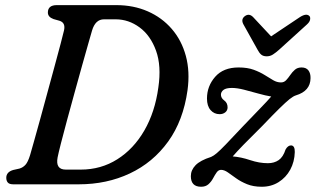

<svg xmlns="http://www.w3.org/2000/svg" viewBox="-20 -720 1233 750"><path d="M4.5 -25.5Q4.5 -48 31.5 -56L56 -61.5Q69.5 -65.5 79.2 -76Q89 -86.5 97.5 -114Q102 -129.5 112.5 -166.8Q123 -204 136.8 -254Q150.5 -304 165.2 -358.2Q180 -412.5 193.5 -462.2Q207 -512 216.8 -549Q226.5 -586 230 -601Q237 -631.5 212 -639L189 -645.5Q167 -653.5 167 -671Q167 -700 202 -700H434.5Q501.5 -700 557 -675.8Q612.5 -651.5 651 -607Q689.5 -562.5 706 -501.5Q722.5 -440.5 712.5 -367.5Q696 -249 636.8 -167Q577.5 -85 487.2 -42.5Q397 0 287.5 0H32Q16.5 0 10.5 -7Q4.5 -14 4.5 -25.5ZM295.5 -57.5Q374.5 -57.5 438.2 -97.8Q502 -138 543.8 -210.2Q585.5 -282.5 598.5 -378Q611 -462.5 589.5 -522Q568 -581.5 525.2 -613Q482.5 -644.5 432 -644.5H386Q352.5 -644.5 339.5 -600.5Q336 -589 325.8 -552.8Q315.5 -516.5 301.2 -465.8Q287 -415 271.5 -358.8Q256 -302.5 241.8 -250.2Q227.5 -198 217.8 -159.2Q208 -120.5 205 -105Q196 -57.5 237 -57.5ZM1131.5 -126Q1130.5 -88 1113.8 -57.2Q1097 -26.5 1068.2 -8.5Q1039.5 9.5 1002.5 9.5Q969.5 9.5 945 -0.5Q920.5 -10.5 902.5 -23.5Q884.5 -36.5 870.2 -46.5Q856 -56.5 843.5 -56.5Q833.5 -56.5 826.5 -46.8Q819.5 -37 812.5 -23.8Q805.5 -10.5 794.5 -0.5Q783.5 9.5 765.5 9.5Q725.5 9.5 725.5 -32Q725.5 -55.5 743.8 -74.5Q762 -93.5 804.5 -107Q814 -111 826.5 -121.5Q839 -132 862.2 -156Q885.5 -180 927 -224.5Q970.5 -270 997.5 -297.8Q1024.5 -325.5 1039.5 -343Q1017.5 -346.5 989.2 -354.5Q961 -362.5 933.5 -369.5Q906 -376.5 886 -376.5Q863 -376.5 853 -368.8Q843 -361 843 -350Q843 -344.5 845.8 -338.8Q848.5 -333 856 -327.5Q869 -318 869 -300.5Q869 -288.5 860 -281.2Q851 -274 838 -274Q816.5 -274 802.5 -290Q788.5 -306 788.5 -335Q788.5 -383.5 820.5 -420Q852.5 -456.5 912 -456.5Q946.5 -456.5 971 -447.5Q995.5 -438.5 1013.8 -427Q1032 -415.5 1047 -406.8Q1062 -398 1077.5 -398Q1089.5 -398 1097.8 -406.8Q1106 -415.5 1113.8 -427Q1121.5 -438.5 1131.8 -447.5Q1142 -456.5 1158 -456.5Q1176 -456.5 1184.8 -445Q1193.5 -433.5 1193 -414.5Q1192.5 -364.5 1136 -347.5Q1126 -344.5 1111.2 -332.8Q1096.5 -321 1071.2 -296.2Q1046 -271.5 1005.5 -229Q955.5 -179.5 930.5 -153.8Q905.5 -128 889 -109Q921.5 -106.5 957.2 -94.5Q993 -82.5 1026.5 -82.5Q1051 -82.5 1068.5 -94.5Q1086 -106.5 1095.5 -136Q1104.5 -152 1117 -152Q1132 -151.5 1131.5 -126ZM1070.5 -526Q1057 -514 1046 -507Q1035 -500 1022 -500Q1008 -500 1000.2 -506.8Q992.5 -513.5 986 -526L930.5 -625.5Q920.5 -645 936.5 -657Q953 -669 968.5 -653.5L1039 -578L1152 -653.5Q1177.5 -669.5 1189 -657Q1193 -652 1191.2 -643Q1189.5 -634 1179 -624.5Z"/></svg>

Font: Fraunces 72pt SuperSoft
Style: Italic
Weight: 400
Italic angle: -16°
Version: Version 1.000;[b76b70a41]